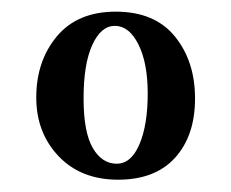

<svg xmlns="http://www.w3.org/2000/svg" viewBox="-20 -565 389 323"><path d="M41 -400.9Q41 -462.4 75.7 -503.9Q110.4 -545.4 174.8 -545.4Q240.2 -545.4 274.2 -503.7Q308.1 -461.9 308.1 -399.4Q308.1 -336.9 274.7 -299.8Q241.2 -262.7 178.7 -262.7Q116.2 -262.7 78.6 -302.2Q41 -341.8 41 -400.9ZM176.3 -289.6Q200.7 -289.6 214.6 -322.3Q228.5 -355 228.5 -407.7Q228.5 -459 212.9 -490.2Q197.3 -521.5 173.3 -521.5Q149.9 -521.5 135.3 -489.5Q120.6 -457.5 120.6 -399.4Q120.6 -342.8 136 -316.2Q151.4 -289.6 176.3 -289.6Z"/></svg>

Font: Elstob 8pt
Style: Regular
Weight: 400
Designer: Peter S. Baker
Version: Version 1.015